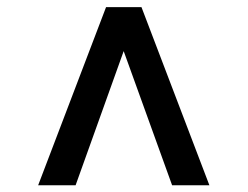

<svg xmlns="http://www.w3.org/2000/svg" viewBox="-20 -768 707 548"><path d="M195.8 -239.3H88.9L282.7 -747.6H383.8L577.6 -239.3H471.2L333 -622.1Z"/></svg>

Font: HaufeMerriweatherSans
Style: Regular
Weight: 400
Designer: Eben Sorkin ( eben@eyebytes.com )
Foundry: Eben Sorkin
Version: Version 1.56